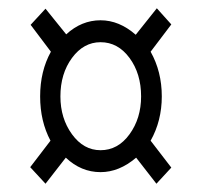

<svg xmlns="http://www.w3.org/2000/svg" viewBox="-20 -590 489 464"><path d="M90 -146 139 -209Q176 -174 223 -174Q268 -174 309 -209L358 -146L394 -185L344 -250Q371 -298 371 -357Q371 -417 344 -465L394 -531L359 -570L308 -506Q268 -541 223 -541Q177 -541 140 -507L90 -569L54 -530L103 -465Q77 -418 77 -357Q77 -297 102 -250L53 -186ZM223 -227Q182 -227 154 -265.5Q126 -304 126 -357Q126 -412 154 -450Q182 -488 223 -488Q265 -488 293 -450Q321 -412 321 -357Q321 -304 293 -265.5Q265 -227 223 -227Z"/></svg>

Font: Noto Serif Display Condensed Semi
Style: Regular
Weight: 600
Width: 3
Designer: Monotype Design Team
Foundry: Monotype Imaging Inc.
Version: Version 1.900